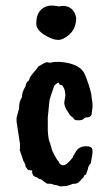

<svg xmlns="http://www.w3.org/2000/svg" viewBox="-20 -641 400 683"><path d="M203 -620Q242 -620 251 -578Q251 -541 228.5 -520Q206 -499 186.5 -499Q167 -499 138 -517Q109 -535 109 -557Q109 -612 156 -621Q169 -622 193 -618Q193 -620 203 -620ZM71 -334Q71 -347 84 -356Q84 -357 84 -358Q84 -365 99.5 -383Q115 -401 117 -405Q139 -418 146 -420Q154 -418 157 -418H159Q188 -425 225.5 -416Q263 -407 278 -384Q286 -369 294 -344Q306 -309 306 -293Q312 -267 307 -245L306 -235Q306 -231 301 -227Q296 -223 289.5 -223.5Q283 -224 278 -218.5Q273 -213 257.5 -213Q242 -213 241 -222Q238 -223 231.5 -229Q225 -235 225 -238L220 -245Q220 -247 216 -251Q207 -269 209 -279Q214 -305 212 -307Q212 -322 202 -337Q201 -338 198.5 -338.5Q196 -339 192 -340Q190 -347 188 -347Q181 -345 173 -336Q159 -297 156 -284L150 -223V-177Q152 -141 158 -133Q158 -129 162 -119Q163 -106 183 -73L188 -67Q193 -53 205 -53Q217 -53 239 -81Q238 -84 252 -105Q266 -124 296 -120Q309 -118 309 -105Q310 -96 303 -60Q293 -50 293 -40Q286 -22 286 -20Q283 -20 280 -17L275 -7Q271 -7 270 -3Q259 10 255 10Q252 13 239 13Q220 21 211 21L194 22L183 18L174 17Q162 12 155.5 12.5Q149 13 146 11.5Q143 10 138 6Q126 -4 122.5 -4Q119 -4 111 -10Q103 -12 98 -17L94 -27Q96 -34 92 -35Q79 -35 77 -40L71 -48Q71 -56 63 -69L51 -105Q49 -107 51 -112V-130L39 -208V-222Q48 -255 48 -256Q47 -278 58 -295Q58 -314 71 -334Z"/></svg>

Font: Caveat Brush
Style: Regular
Weight: 400
Designer: Pablo Impallari
Foundry: Creative Lab NY
Version: Version 1.096; ttfautohint (v1.3)